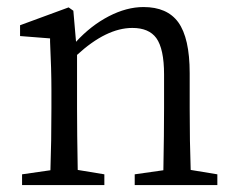

<svg xmlns="http://www.w3.org/2000/svg" viewBox="-20 -536 683 556"><path d="M43.9 0V-31.2L126 -43Q128.9 -125 128.9 -222.7V-276.4Q128.9 -334 125 -415Q125 -421.9 125 -424.8L38.1 -431.6V-462.9L178.7 -514.6L192.4 -504.9L200.2 -415Q243.2 -461.9 294.9 -488.8Q346.7 -515.6 395.5 -515.6Q463.9 -515.6 496.1 -471.7Q529.3 -425.8 529.3 -324.2V-222.7Q529.3 -125 532.2 -43.9L609.4 -31.2V0H370.1V-31.2L453.1 -43Q455.1 -150.4 455.1 -222.7V-320.3Q455.1 -394.5 432.6 -425.8Q411.1 -455.1 363.3 -455.1Q288.1 -455.1 203.1 -377V-222.7Q203.1 -151.4 205.1 -43.9L282.2 -31.2V0Z"/></svg>

Font: Bpmf GenRyu Min R
Style: R
Weight: 400
Foundry: But Ko
Version: Version 1.320